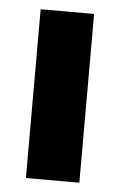

<svg xmlns="http://www.w3.org/2000/svg" viewBox="-42 -512 341 544"><g transform="rotate(5 128.5 -240.0)"><path d="M52 -480H204V0H52Z"/></g></svg>

Font: Prompt SemiBold
Style: Regular
Weight: 600
Designer: Katatrad Team
Foundry: CadsonDemak
Version: Version 1.000